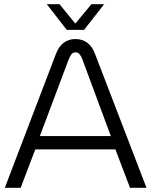

<svg xmlns="http://www.w3.org/2000/svg" viewBox="-20 -900 725 920"><path d="M3 0 247 -639Q261 -677 285 -695Q309 -713 341 -713Q374 -713 398 -695.5Q422 -678 436 -640L682 0H603L533 -184H149L79 0ZM171 -248H511L375 -615Q369 -631 361.5 -640Q354 -649 342 -649Q329 -649 322.5 -640Q316 -631 309 -615ZM300 -757 204 -880H265L341 -787L418 -880H479L383 -757Z"/></svg>

Font: MuseoModerno Light
Style: Regular
Weight: 300
Designer: Pablo Cosgaya, Héctor Gatti, Marcela Romero, and the Authors of The MuseoModerno Project.
Foundry: Omnibus-Type Team
Version: Version 1.001